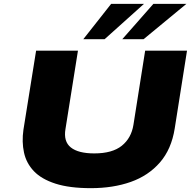

<svg xmlns="http://www.w3.org/2000/svg" viewBox="-20 -969 1017 1000"><path d="M453 11Q342 11 269 -12.5Q196 -36 156.5 -77.5Q117 -119 105 -174.5Q93 -230 102 -293L168 -705H386L321 -297Q310 -232 349 -201Q388 -170 471 -170Q565 -170 614.5 -210Q664 -250 675 -319L736 -705H954L890 -300Q873 -192 813 -123Q753 -54 661 -21.5Q569 11 453 11ZM414 -765 559 -949H730L525 -765ZM617 -765 779 -949H951L728 -765Z"/></svg>

Font: Nunito Sans 7pt Expanded Black
Style: Italic
Weight: 900
Width: 7
Italic angle: -9°
Designer: Vernon Adams
Foundry: Vernon Adams
Version: Version 3.101;gftools[0.9.27]